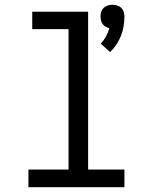

<svg xmlns="http://www.w3.org/2000/svg" viewBox="-20 -784 640 804"><path d="M441 -566 402 -601Q415 -615 424 -631.5Q433 -648 438 -666Q430 -668 422.5 -672Q415 -676 410 -683Q405 -690 403 -698Q401 -706 401 -715Q401 -725 404 -734.5Q407 -744 414 -751Q421 -758 431 -761Q441 -764 451 -764Q461 -764 471 -761Q481 -758 488 -751Q495 -744 498 -734.5Q501 -725 501 -715Q501 -694 497.5 -673.5Q494 -653 486.5 -634Q479 -615 467.5 -597.5Q456 -580 441 -566ZM99 0V-74H267V-662H115V-735H349V-74H501V0Z"/></svg>

Font: Iosevka Fixed Extended
Style: Regular
Weight: 400
Width: 7
Monospace: yes
Designer: Belleve Invis
Foundry: Belleve Invis
Version: Version 24.1.1; ttfautohint (v1.8.4)